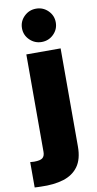

<svg xmlns="http://www.w3.org/2000/svg" viewBox="-141 -834 544 1081"><g transform="rotate(-10 131.0 -294.0)"><path d="M49.7 -545.5H245.7V15.6Q245.7 87.4 215.6 129.1Q185.4 170.8 130.5 187.7Q75.6 204.5 1.4 201.7Q-6 201.3 -14.2 201.3Q-22.4 201.3 -34.1 200.3V55.4Q-21.7 56.8 -11.4 56.8Q23.8 56.8 36.8 46Q49.7 35.2 49.7 11.4ZM147.7 -599.4Q108 -599.4 79.5 -627.3Q51.1 -655.2 51.1 -694.6Q51.1 -734 79.5 -761.9Q108 -789.8 147.7 -789.8Q187.9 -789.8 216.1 -761.9Q244.3 -734 244.3 -694.6Q244.3 -655.2 216.1 -627.3Q187.9 -599.4 147.7 -599.4Z"/></g></svg>

Font: Inter UI Black
Style: Regular
Weight: 900
Designer: Rasmus Andersson
Foundry: rsms
Version: 3.2;8d6f07862